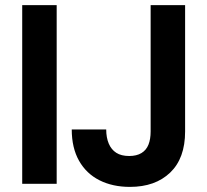

<svg xmlns="http://www.w3.org/2000/svg" viewBox="-20 -720 812 752"><path d="M67 0V-700H202V0ZM489 12Q421 12 369.5 -14Q318 -40 289.5 -90.5Q261 -141 261 -213H396Q396 -181 406 -157.5Q416 -134 435.5 -121.5Q455 -109 486 -109Q515 -109 534 -120.5Q553 -132 561.5 -153.5Q570 -175 570 -205V-700H705V-205Q705 -100 646.5 -44Q588 12 489 12Z"/></svg>

Font: DM Sans 24pt
Style: Bold
Weight: 700
Designer: Colophon Foundry, Jonny Pinhorn
Foundry: Colophon Foundry
Version: Version 4.004;gftools[0.9.30]